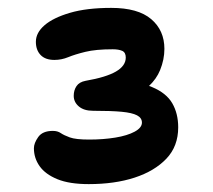

<svg xmlns="http://www.w3.org/2000/svg" viewBox="-20 -873 540 487"><path d="M205 -406Q156 -406 125.5 -418.5Q95 -431 80.5 -451.5Q66 -472 66 -497Q66 -510 77 -525.5Q88 -541 114 -541Q126 -541 134 -535.5Q142 -530 157 -524.5Q172 -519 206 -519Q242 -519 272.5 -524Q303 -529 321.5 -539Q340 -549 340 -562Q340 -574 327.5 -580.5Q315 -587 288.5 -589.5Q262 -592 216 -592Q193 -592 180 -603Q167 -614 167 -630Q167 -644 174 -654.5Q181 -665 197 -668Q249 -677 274 -691.5Q299 -706 299 -727Q299 -740 290 -744Q281 -748 266 -748Q223 -748 196.5 -741.5Q170 -735 153 -728Q136 -721 118 -721Q95 -721 83 -733.5Q71 -746 71 -767Q71 -790 93 -809Q115 -828 157.5 -840.5Q200 -853 262 -853Q330 -853 363.5 -824.5Q397 -796 397 -749Q397 -722 386 -695Q377 -673 358 -655Q362 -654 366 -652Q402 -637 417 -611Q432 -585 432 -550Q432 -502 402 -470.5Q372 -439 321.5 -422.5Q271 -406 205 -406Z"/></svg>

Font: Shantell Sans Light SemiBold
Style: Regular
Weight: 600
Version: Version 1.008;[ac192a2d6]